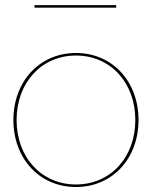

<svg xmlns="http://www.w3.org/2000/svg" viewBox="-20 -730 595 752"><path d="M435 -700V-710H115V-700ZM277.5 -522.5C135.5 -522.5 32.5 -412 32.5 -260C32.5 -108 135.5 2.5 277.5 2.5C419.5 2.5 522.5 -108 522.5 -260C522.5 -412 419.5 -522.5 277.5 -522.5ZM277.5 -512.5C412.5 -512.5 510 -406.5 510 -260C510 -113.5 412.5 -7.5 277.5 -7.5C142.5 -7.5 45 -113.5 45 -260C45 -406.5 142.5 -512.5 277.5 -512.5Z"/></svg>

Font: Znikomit
Style: Regular
Weight: 100
Designer: gluk
Foundry: gluk
Version: Version 0.55